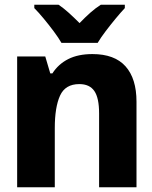

<svg xmlns="http://www.w3.org/2000/svg" viewBox="-20 -786 640 806"><path d="M52 0V-549H170L191 -478H200Q225 -517 266.5 -538Q308 -559 368 -559Q461 -559 507 -507.5Q553 -456 553 -359V0H396V-310Q396 -375 376 -404Q356 -433 313 -433Q254 -433 232 -384.5Q210 -336 210 -248V0ZM238 -606Q226 -627 205.5 -654.5Q185 -682 163 -708.5Q141 -735 124 -752V-766H226Q248 -751 269 -732Q290 -713 314 -689Q338 -714 359.5 -733Q381 -752 403 -766H504V-752Q487 -734 465.5 -708Q444 -682 423.5 -655Q403 -628 390 -606Z"/></svg>

Font: Noto Sans Mono ExtraBold
Style: Regular
Weight: 800
Designer: Monotype Design Team
Foundry: Monotype Imaging Inc.
Version: Version 2.014